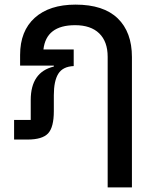

<svg xmlns="http://www.w3.org/2000/svg" viewBox="-20 -604 667 831"><path d="M307 -584Q428 -584 489.5 -524.5Q551 -465 551 -357V207H446V-358Q446 -424 409.5 -459.5Q373 -495 305 -495Q180 -495 168 -390H299V-318Q252 -316 232.5 -285Q213 -254 213 -192V-123Q213 -53 188 -26.5Q163 0 99 0H41V-85H113V-171Q113 -292 213 -316V-320H67V-366Q67 -470 130.5 -527Q194 -584 307 -584Z"/></svg>

Font: Anuphan Medium
Style: Regular
Weight: 500
Designer: Mike Abbink, Paul van der Laan, Pieter van Rosmalen, Mint Tantisuwanna
Foundry: Bold Monday; Cadson Demak
Version: Version 3.002;hotconv 1.0.109;makeotfexe 2.5.65596